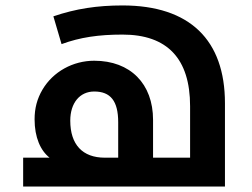

<svg xmlns="http://www.w3.org/2000/svg" viewBox="-20 -685 924 705"><path d="M65 0H806V-306C806 -538 677 -665 430 -665C337 -665 258 -653 176 -625L206 -523C274 -548 342 -558 430 -558C594 -558 678 -470 678 -295V-106H542V-245C542 -377 459 -462 326 -462C248 -462 175 -422 136 -356C116 -322 107 -287 107 -247C107 -180 129 -132 162 -106H65ZM365 -106C283 -106 238 -154 238 -242C238 -307 273 -349 326 -349C386 -349 414 -314 414 -236V-106Z"/></svg>

Font: Noto Kufi Arabic SemiBold
Style: Regular
Weight: 600
Designer: Monotype Design Team, David Williams, Khaled Hosny
Foundry: Google LLC
Version: Version 2.109